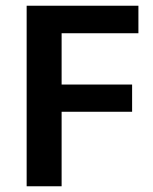

<svg xmlns="http://www.w3.org/2000/svg" viewBox="-20 -650 533 670"><path d="M463 -630V-534H195V-355H441V-260H195V0H73V-630Z"/></svg>

Font: Mukta Vaani SemiBold
Style: Regular
Weight: 600
Designer: Noopur Datye, Girish Dalvi, Yashodeep Gholap, Pallavi Karambelkar
Foundry: Ek Type
Version: Version 2.538;PS 1.000;hotconv 16.6.51;makeotf.lib2.5.65220;